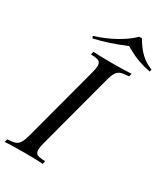

<svg xmlns="http://www.w3.org/2000/svg" viewBox="-254 -1014 969 1111"><g transform="rotate(30 230.5 -458.0)"><path d="M225.1 -20 221.2 0Q174.8 -2.9 92.8 -2.9Q10.7 -2.9 -33.2 0L-27.8 -20Q7.3 -21.5 24.9 -27.8Q42 -34.2 52.7 -51.8Q63.5 -69.3 73.2 -106L205.1 -602.1Q213.4 -633.8 213.4 -649.4Q213.4 -665 204.1 -675.8Q194.8 -686.5 146 -688L150.9 -708Q192.4 -705.1 275.4 -705.1Q358.4 -705.1 405.8 -708L400.9 -688Q364.3 -686.5 346.7 -680.2Q329.1 -673.8 318.4 -656.7Q307.6 -639.6 297.9 -602.1L166 -106Q157.7 -74.2 157.7 -58.6Q157.7 -43 166.5 -32.2Q175.3 -21.5 225.1 -20ZM489.7 -772Q408.2 -787.1 344.7 -822.3Q320.3 -835.9 313 -839.8Q202.6 -793.5 106.9 -772L102.1 -786.1Q173.8 -808.1 236.3 -842.8Q298.8 -877.4 336.9 -916H355Q382.8 -867.7 414.6 -836.4Q446.3 -805.2 494.1 -786.1Z"/></g></svg>

Font: PlayfairDisplay-Italic
Style: Italic
Weight: 400
Italic angle: -14°
Designer: Claus Eggers Sørensen
Foundry: Claus Eggers Sørensen
Version: Version 1.002;PS 001.002;hotconv 1.0.70;makeotf.lib2.5.58329